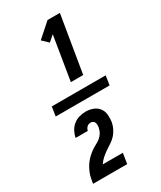

<svg xmlns="http://www.w3.org/2000/svg" viewBox="-248 -932 996 1185"><g transform="rotate(-30 250.0 -340.0)"><path d="M437 -307H53L63 -373H447ZM240 -444 291 -756 250 -720 208 -760 307 -848H395L328 -444ZM45 168V167Q48 150 51 133Q54 116 60.5 99.5Q67 83 75.5 67Q84 51 95.5 36.5Q107 22 120.5 9.5Q134 -3 149.5 -14Q165 -25 181 -33Q197 -41 211.5 -52.5Q226 -64 235.5 -80Q245 -96 248 -113L249 -115Q250 -124 250 -132.5Q250 -141 247.5 -149Q245 -157 237.5 -162Q230 -167 221 -167Q214 -167 206.5 -164.5Q199 -162 194 -157Q189 -152 185 -145Q181 -138 180 -131H93Q97 -153 108.5 -175Q120 -197 139 -212.5Q158 -228 181.5 -234.5Q205 -241 227 -241Q254 -241 278.5 -232Q303 -223 318.5 -203Q334 -183 336.5 -156.5Q339 -130 335 -103Q331 -82 321 -61.5Q311 -41 296 -24Q281 -7 261.5 5.5Q242 18 223 31Q204 44 186.5 59.5Q169 75 157 94H300L288 168Z"/></g></svg>

Font: Iosevka Term Curly XBd Obl
Style: Regular
Weight: 800
Italic angle: -9°
Designer: Belleve Invis
Foundry: Belleve Invis
Version: Version 32.3.0